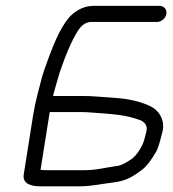

<svg xmlns="http://www.w3.org/2000/svg" viewBox="-20 -668 591 657"><path d="M257.6 -284.5C268.4 -284.5 280.1 -284 292.4 -283C363.5 -277.4 409.6 -276.4 462.9 -255.6C480.3 -245.8 485.5 -233.6 480.1 -214.6C478.5 -209 476.3 -200.7 473.5 -189.6C467.5 -166.1 446.5 -135 430.4 -123.9C408.6 -108.7 391.9 -101.5 382.9 -100.4C337.8 -94.8 315.2 -85.5 263.5 -85.5H154C138.7 -85.5 127.2 -85.9 118.7 -86.7L150.1 -284.5ZM526.1 -648H302.7C278.5 -648 258.4 -641.7 238.2 -627.3C207 -607.4 179.6 -558.4 150.5 -481.3L138 -446.9C133.5 -435.4 129 -422 124.7 -407.7L124.6 -407.5L124.5 -407.2C113.7 -364.2 100.9 -321.4 93.7 -276L61.2 -71C56.4 -40.7 83.6 -30.5 117.3 -30.5H255.9C291.6 -30.5 333.9 -39.7 363.1 -43C403.7 -47.9 426.3 -56.5 466.8 -87.7C482.8 -100.1 498.2 -121 515.1 -150.3C521.1 -160.8 526.7 -181.1 535.8 -216.8C546.6 -259.2 521.2 -292.2 493.8 -305C461.1 -320.2 423.3 -329.4 377.8 -332.7L305.2 -338C291 -339 278.1 -339.5 266.3 -339.5H161.5C162.9 -345.6 165.1 -354.9 168.1 -364.4C175.2 -387 181.9 -415.7 189.7 -435.7L202.2 -470C216.1 -505.5 229.1 -533.5 240.6 -552.7L240.7 -552.9L240.9 -553.2C256.9 -582.8 274.2 -593 294 -593H517.4C532.5 -593 546.9 -605.5 549.3 -620.5C551.7 -635.5 541.2 -648 526.1 -648Z"/></svg>

Font: MewTooHand
Style: BdIta
Weight: 400
Designer: Mew Too, Robert Jablonski
Version: Version 0.77